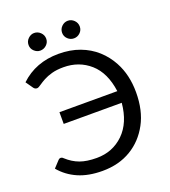

<svg xmlns="http://www.w3.org/2000/svg" viewBox="-158 -1002 993 1124"><g transform="rotate(-20 338.0 -440.0)"><path d="M287 8Q200 8 136.2 -19.8Q72.5 -47.5 28.5 -100L67 -141.5Q73 -148 81 -148Q90 -148 97.5 -140Q134.5 -106 176.8 -90.5Q219 -75 281 -75Q380 -75 448.5 -141Q517 -207.5 528 -328.5H166.5V-401.5H527Q511 -520.5 442.8 -580.8Q374.5 -641 278 -641Q235.5 -641 205.2 -632.5Q175 -624 154.2 -612.8Q133.5 -601.5 120 -592Q111 -586 104.2 -582Q97.5 -578 92 -578Q79 -578 71 -589L39.5 -634Q135 -724.5 277.5 -724.5Q350 -724.5 409 -702.5Q468 -680.5 511.8 -641Q555.5 -601.5 583.5 -549Q628 -466.5 628 -358.5Q628 -244.5 584.2 -163.8Q540.5 -83 466.5 -38.5Q390 8 287 8ZM185 -778.5Q164.5 -778.5 147.8 -794Q131 -809.5 131 -832.5Q131 -856 147.8 -872Q164.5 -888 185 -888Q207.5 -888 224.2 -871.8Q241 -855.5 241 -832.5Q241 -810 224.2 -794.2Q207.5 -778.5 185 -778.5ZM395 -778.5Q373 -778.5 356.5 -794.2Q340 -810 340 -832.5Q340 -855.5 356.5 -871.8Q373 -888 395 -888Q417 -888 433.5 -871.8Q450 -855.5 450 -832.5Q450 -810 433.5 -794.2Q417 -778.5 395 -778.5Z"/></g></svg>

Font: Verano Sans
Style: Regular
Weight: 400
Designer: Lukasz Dziedzic with Adam Twardoch and Botio Nikoltchev
Foundry: tyPoland Lukasz Dziedzic
Version: Version 3.001;December 28, 2019;FontCreator 12.0.0.2547 64-b